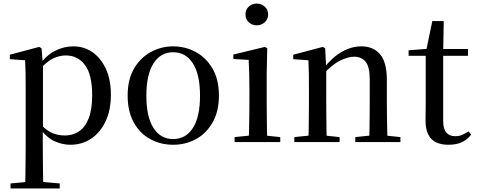

<svg xmlns="http://www.w3.org/2000/svg" viewBox="-20 -797 2673 1077"><path d="M39 260V232L150 222H200L315 232V260ZM121 260Q122 223 122.5 182Q123 141 123.5 99.5Q124 58 124 23V-293Q124 -344 123.5 -383.5Q123 -423 121 -459L35 -465V-490L200 -534L213 -526L220 -443L221 -437V-78L220 -67V23Q220 57 220.5 98.5Q221 140 221.5 181.5Q222 223 223 260ZM375 15Q329 15 284.5 -5.5Q240 -26 203 -79H190L205 -103Q240 -65 272.5 -51Q305 -37 345 -37Q387 -37 421.5 -59Q456 -81 476.5 -131Q497 -181 497 -263Q497 -379 456.5 -432.5Q416 -486 349 -486Q314 -486 278.5 -469.5Q243 -453 201 -405L189 -429H199Q238 -486 288 -511.5Q338 -537 390 -537Q452 -537 499 -504Q546 -471 574 -410.5Q602 -350 602 -265Q602 -179 572 -116Q542 -53 491 -19Q440 15 375 15Z M951 15Q881 15 823 -16.5Q765 -48 730.5 -110Q696 -172 696 -261Q696 -351 732 -412.5Q768 -474 826.5 -505.5Q885 -537 951 -537Q1019 -537 1077.5 -505.5Q1136 -474 1172 -412.5Q1208 -351 1208 -261Q1208 -172 1172.5 -110Q1137 -48 1079 -16.5Q1021 15 951 15ZM951 -17Q1022 -17 1062 -79Q1102 -141 1102 -260Q1102 -379 1062 -441.5Q1022 -504 951 -504Q881 -504 841 -441.5Q801 -379 801 -260Q801 -141 841 -79Q881 -17 951 -17Z M1296 0V-28L1405 -39H1445L1552 -28V0ZM1375 0Q1376 -25 1377 -66Q1378 -107 1378.5 -152Q1379 -197 1379 -230V-294Q1379 -345 1378 -384.5Q1377 -424 1375 -461L1289 -466V-491L1466 -534L1479 -526L1476 -382V-230Q1476 -197 1476.5 -152Q1477 -107 1477.5 -66Q1478 -25 1479 0ZM1420 -655Q1394 -655 1375.5 -672Q1357 -689 1357 -716Q1357 -743 1375.5 -760Q1394 -777 1420 -777Q1446 -777 1465 -760Q1484 -743 1484 -716Q1484 -689 1465 -672Q1446 -655 1420 -655Z M1631 0V-28L1739 -39H1780L1885 -28V0ZM1710 0Q1711 -25 1711.5 -66Q1712 -107 1712.5 -152Q1713 -197 1713 -230V-295Q1713 -346 1712.5 -384.5Q1712 -423 1710 -459L1625 -465V-490L1791 -534L1804 -526L1810 -410V-409V-230Q1810 -197 1810.5 -152Q1811 -107 1811.5 -66Q1812 -25 1813 0ZM1973 0V-28L2079 -39H2121L2226 -28V0ZM2051 0Q2052 -25 2052.5 -65.5Q2053 -106 2053.5 -151Q2054 -196 2054 -230V-352Q2054 -422 2031 -450.5Q2008 -479 1966 -479Q1933 -479 1887 -456.5Q1841 -434 1789 -376L1782 -412H1793Q1848 -480 1901 -508.5Q1954 -537 2007 -537Q2074 -537 2112 -492.5Q2150 -448 2150 -348V-230Q2150 -196 2150.5 -151Q2151 -106 2152 -65.5Q2153 -25 2154 0Z M2417 -484V-522H2605V-484ZM2496 15Q2431 15 2399 -18.5Q2367 -52 2367 -122Q2367 -147 2367.5 -167Q2368 -187 2368 -215V-484H2272V-515L2389 -524L2370 -510L2405 -679H2469L2466 -506V-495V-119Q2466 -74 2483.5 -53.5Q2501 -33 2533 -33Q2555 -33 2571.5 -40Q2588 -47 2608 -60L2623 -42Q2602 -14 2571 0.5Q2540 15 2496 15Z"/></svg>

Font: Noto Serif SC ExtraLight Medium
Style: Regular
Weight: 500
Version: Version 2.002-H1;hotconv 1.1.0;makeotfexe 2.6.0